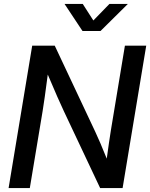

<svg xmlns="http://www.w3.org/2000/svg" viewBox="-20 -961 767 981"><path d="M23.9 0 144.5 -727.5H259.8L466.8 -287.6Q476.6 -267.1 493.2 -228.5Q509.8 -189.9 525.4 -150.4Q530.8 -190.4 536.9 -232.2Q543 -273.9 546.4 -294.4L618.2 -727.5H727.1L606.4 0H491.7L306.2 -393.1Q294.4 -418 272.7 -467Q251 -516.1 224.1 -580.1Q215.8 -513.7 208.7 -466.1Q201.7 -418.5 197.8 -393.6L132.3 0ZM402.8 -940.9 457 -856.4 539.1 -940.9H632.8V-940.4L493.7 -802.7H401.4L310.1 -940.4V-940.9Z"/></svg>

Font: Inter Display Medium
Style: Italic
Weight: 500
Italic angle: -9.39999°
Designer: Rasmus Andersson
Foundry: rsms
Version: Version 4.000;git-a52131595